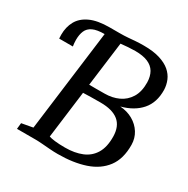

<svg xmlns="http://www.w3.org/2000/svg" viewBox="-170 -903 1043 1063"><g transform="rotate(30 352.0 -371.0)"><path d="M336.5 8Q312.5 8 285.8 6Q259 4 234.5 2Q210 0 191 0H72L76 -38.5L147.5 -51.5L230 -697L212.5 -719.5L236.5 -743H298.5Q329 -743 352.5 -745Q376 -747 399.2 -748.8Q422.5 -750.5 451 -750.5Q511.5 -750.5 553 -737.5Q594.5 -724.5 619.8 -702.8Q645 -681 656.8 -652.8Q668.5 -624.5 669.5 -594Q671 -514 627.8 -464Q584.5 -414 505.5 -393Q551 -390 587 -369.5Q623 -349 644 -315.5Q665 -282 665.5 -240Q666.5 -151 625.5 -96.5Q584.5 -42 510.2 -17Q436 8 336.5 8ZM296 -411.5Q313.5 -411 340 -411.2Q366.5 -411.5 394.5 -411.5Q443 -411.5 482.5 -429.8Q522 -448 545.5 -486Q569 -524 568 -583Q567 -621.5 551.8 -647.8Q536.5 -674 505 -687.5Q473.5 -701 424 -701Q404.5 -701 379.2 -699.2Q354 -697.5 332.5 -695ZM354 -43Q415.5 -43 461 -61.8Q506.5 -80.5 531.2 -121.5Q556 -162.5 555 -229.5Q554 -294.5 515.2 -326Q476.5 -357.5 400.5 -357.5Q367.5 -357.5 337.8 -357Q308 -356.5 289 -355.5L250.5 -54Q262 -49.5 288.5 -46.2Q315 -43 354 -43ZM24.5 -549.5Q24.5 -555 24 -560.5Q23.5 -566 23.5 -574Q23.5 -623.5 44.5 -661.5Q65.5 -699.5 112.2 -721.2Q159 -743 236.5 -743L230 -697Q182 -697 155.5 -684.5Q129 -672 118.8 -648Q108.5 -624 108.5 -590.5Q108.5 -578.5 109.5 -568.8Q110.5 -559 112 -549.5Z"/></g></svg>

Font: Merriweather 24pt
Style: Italic
Weight: 400
Italic angle: -7.8°
Designer: Eben Sorkin
Foundry: Eben Sorkin
Version: Version 2.101